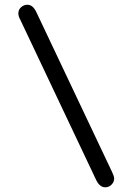

<svg xmlns="http://www.w3.org/2000/svg" viewBox="-20 -714 565 817"><path d="M58.1 -657.2Q58.1 -673.3 70.1 -683.6Q82 -693.8 96.2 -693.8Q120.1 -693.8 134.8 -662.1L457 18.1Q465.8 36.1 465.8 45.9Q465.8 60.1 454.8 71.5Q443.8 83 428.2 83Q403.3 83 388.2 49.8L65.9 -630.9Q58.1 -645 58.1 -657.2Z"/></svg>

Font: CMU Typewriter Text
Style: Bold
Weight: 700
Version: Version 0.7.0